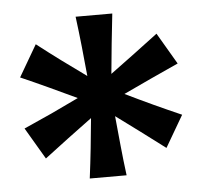

<svg xmlns="http://www.w3.org/2000/svg" viewBox="-41 -789 574 545"><g transform="rotate(-5 246.0 -516.5)"><path d="M193.5 -286Q199 -328.5 203.5 -371Q208 -413.5 212 -456.5Q177 -431 142.8 -405.2Q108.5 -379.5 74.5 -353.5L21.5 -443.5Q61.5 -461 101 -479.2Q140.5 -497.5 179.5 -516.5Q140.5 -535 101 -553.2Q61.5 -571.5 21.5 -589L74 -679Q108 -652.5 142.5 -627Q177 -601.5 212 -576.5Q208 -619 203.5 -661.8Q199 -704.5 193.5 -747H298Q293 -704.5 288.8 -661.8Q284.5 -619 280.5 -576.5Q315 -602 349.5 -627.5Q384 -653 418 -679L470.5 -589.5Q430.5 -571.5 391 -553.2Q351.5 -535 312.5 -516.5Q351.5 -497.5 391 -479.2Q430.5 -461 470.5 -443.5L418 -353.5Q384 -379.5 349.5 -405Q315 -430.5 280.5 -456Q284.5 -413.5 288.8 -371Q293 -328.5 298.5 -286Z"/></g></svg>

Font: Commissioner Flair
Style: Bold
Weight: 700
Designer: Kostas Bartsokas
Foundry: Kostas Bartsokas
Version: Version 1.000; ttfautohint (v1.8.3)